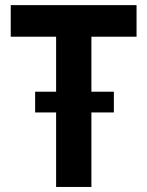

<svg xmlns="http://www.w3.org/2000/svg" viewBox="-20 -740 582 760"><path d="M202.1 -294.9H119.1V-377H202.1V-594.7H22.5V-719.7H520.5V-594.7H341.8V-377H430.7V-294.9H341.8V0H202.1Z"/></svg>

Font: Reddit Sans Vanilla
Style: Bold
Weight: 700
Designer: Stephen Hutchings
Foundry: Reddit
Version: Version 1.013